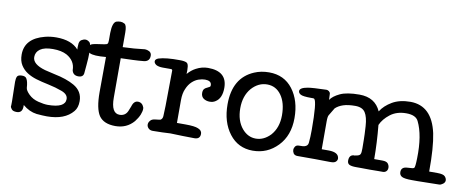

<svg xmlns="http://www.w3.org/2000/svg" viewBox="-54 -744 2408 989"><g transform="rotate(10 1150.5 -249.5)"><path d="M214 -38Q305 -38 305 -84Q305 -109 271.5 -121.5Q238 -134 199.5 -142Q161 -150 134.5 -158Q108 -166 86.5 -179.5Q65 -193 51 -215Q37 -237 37 -270Q37 -355 140 -381Q168 -388 198 -388Q278 -388 315 -345Q314 -359 315 -367Q315 -389 326.5 -396Q338 -403 348 -403Q358 -403 368.5 -394.5Q379 -386 379 -348Q379 -310 375.5 -276Q372 -242 372 -237Q372 -210 344 -210Q316 -210 310 -236Q310 -285 264 -311Q236 -326 191.5 -326Q147 -326 125 -310.5Q103 -295 103 -269Q103 -231 170 -212Q190 -207 221 -200Q286 -187 326 -164Q373 -137 373 -85Q373 -51 356 -31Q313 21 220 21Q199 21 166 18Q127 13 93 -16Q93 -16 93 -9Q93 26 63 26Q43 26 36 16.5Q29 7 29 3Q30 3 30 -24Q29 -50 28 -126Q28 -143 32.5 -153Q37 -163 56.5 -163.5Q76 -164 82 -153Q91 -139 93 -106Q94 -92 114 -72.5Q134 -53 164 -45.5Q194 -38 214 -38Z M543 -134Q543 -52 587 -52Q617 -52 629 -79Q635 -93 639 -104Q642 -114 646 -121Q655 -135 669 -135Q692 -135 701 -111Q702 -108 702 -106Q702 -105 702 -98Q702 -92 695 -72Q687 -53 672 -34Q635 9 576 9Q515 9 490 -27Q466 -63 466 -149Q467 -235 467 -333Q403 -327 382 -338Q371 -344 371 -360Q371 -377 380 -383Q390 -389 447 -396Q462 -398 464 -403Q467 -407 467 -422Q467 -438 467 -459Q468 -515 489 -522Q500 -525 510 -525Q520 -525 531 -519Q543 -512 543 -474Q543 -474 543 -398Q604 -400 658 -407Q669 -407 681 -401Q693 -394 693 -379Q693 -350 664 -346Q635 -343 604 -342Q573 -341 543 -340Q543 -340 543 -134Z M1095 -282Q1095 -227 1062 -207Q1050 -199 1032.5 -199Q1015 -199 1001 -208Q987 -218 987 -237Q987 -252 994 -259Q1000 -265 1008 -268Q1015 -271 1021 -275Q1024 -277 1024 -283Q1024 -296 1014 -302Q1005 -307 990 -307Q975 -307 957 -301Q939 -295 923 -280Q907 -265 897 -241Q886 -217 886 -181Q886 -181 886 -62H930Q979 -62 997 -54Q1018 -46 1018 -28Q1018 0 988 0Q975 0 925 -1Q875 -3 862 -3Q848 -3 820 -1Q794 0 770 0Q756 0 747.5 -8.5Q739 -17 739 -28Q739 -39 747 -48Q754 -58 772 -60Q799 -63 800 -64Q810 -70 811 -84Q813 -129 813 -138Q814 -268 815 -323Q815 -330 807 -330H765Q743 -330 730 -337Q718 -345 718 -355Q718 -366 734 -372Q772 -384 845 -383Q870 -383 881 -377Q891 -371 891 -346Q892 -342 891 -319Q910 -341 933 -353Q963 -369 995 -369Q1095 -369 1095 -282Z M1232 -386Q1267 -401 1309 -401Q1388 -401 1433 -342Q1478 -283 1478 -191.5Q1478 -100 1424.5 -44.5Q1371 11 1294.5 11Q1218 11 1172 -49Q1126 -109 1126 -202Q1126 -341 1232 -386ZM1229 -299Q1194 -258 1194 -194Q1194 -128 1228 -88Q1258 -53 1299.5 -53Q1341 -53 1375 -88Q1412 -129 1412 -194.5Q1412 -260 1384 -299Q1356 -338 1310 -338Q1264 -338 1229 -299Z M2252 -41Q2283 -41 2292 -31Q2301 -21 2301 -10.5Q2301 0 2290.5 8Q2280 16 2271 16Q2262 16 2159 18H2129Q2091 18 2077 11Q2063 4 2063 -13Q2063 -39 2093 -41Q2097 -41 2107 -42Q2125 -42 2130 -46.5Q2135 -51 2136 -98Q2139 -218 2105 -287Q2091 -316 2041 -316Q1991 -316 1957.5 -290Q1924 -264 1910 -232Q1919 -139 1919 -55H1961Q1984 -55 1991.5 -45Q1999 -35 1999 -23.5Q1999 -12 1992 -5Q1985 2 1974 2H1951Q1903 3 1861 2H1834Q1810 2 1799 -3.5Q1788 -9 1788 -24Q1788 -54 1813 -56Q1815 -54 1822 -57Q1840 -59 1845 -67Q1850 -75 1849.5 -98.5Q1849 -122 1849 -144.5Q1849 -167 1846 -214.5Q1843 -262 1828 -285Q1813 -308 1775.5 -308Q1738 -308 1713.5 -300Q1689 -292 1673 -277Q1671 -275 1649 -237Q1644 -230 1644 -203Q1644 -176 1644 -58H1680Q1733 -58 1735 -25Q1735 -16 1727.5 -8.5Q1720 -1 1702 -1H1694Q1656 -2 1618 -2H1527Q1513 -2 1506 -11Q1500 -21 1500 -30Q1500 -39 1506 -47.5Q1512 -56 1525 -56Q1549 -56 1554 -58Q1572 -63 1573 -80Q1576 -108 1576 -148Q1576 -294 1561 -307Q1558 -309 1555 -309H1544Q1501 -309 1489 -316Q1477 -323 1477 -333Q1477 -351 1519 -358Q1543 -362 1615 -364Q1622 -364 1628.5 -359Q1635 -354 1635.5 -346.5Q1636 -339 1637 -315Q1651 -336 1686 -352.5Q1721 -369 1787 -369Q1869 -369 1899 -301Q1919 -333 1957.5 -355.5Q1996 -378 2053 -378Q2165 -377 2195 -239Q2210 -166 2209 -41Z"/></g></svg>

Font: Scratch Savers
Style: Book
Weight: 400
Designer: Pablo Impallari, Rodrigo Fuenzalida, Brenda Gallo
Foundry: Pablo Impallari, Rodrigo Fuenzalida, Brenda Gallo
Version: Version 4.0b1